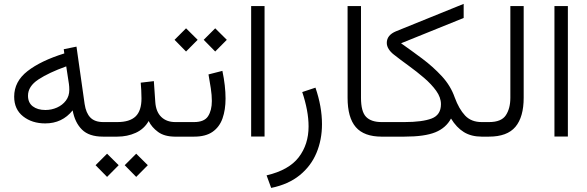

<svg xmlns="http://www.w3.org/2000/svg" viewBox="-20 -696 2991 978"><path d="M504.4 0Q433.6 0 397.5 -35.9Q361.3 -71.8 350.1 -133.8Q296.9 -67.4 210.4 -67.4Q143.1 -67.4 97.7 -103.3Q52.2 -139.2 52.2 -203.6Q52.2 -280.8 120.1 -333.7Q188 -386.7 307.6 -423.8L304.7 -445.3L369.6 -458.5L411.1 -166Q418 -120.1 440.4 -97.2Q462.9 -74.2 505.9 -74.2H524.9V0ZM333 -238.3Q333 -254.4 331.1 -268.1L317.4 -357.9Q229 -326.2 175.8 -291.3Q122.6 -256.3 122.6 -208.5Q122.6 -172.9 147 -154.3Q171.4 -135.7 211.4 -135.7Q242.7 -135.7 270.5 -148.2Q298.3 -160.6 315.7 -183.6Q333 -206.5 333 -238.3Z M504.4 -74.2H577.6Q640.6 -74.2 670.7 -103Q700.7 -131.8 700.7 -194.8Q700.7 -216.8 699.5 -236.6Q698.2 -256.3 696.8 -274.9L763.7 -282.7L771 -176.3Q774.4 -126.5 801.5 -100.3Q828.6 -74.2 873 -74.2H887.7V0H872.1Q817.9 0 785.4 -23.7Q752.9 -47.4 737.3 -79.6Q713.9 -38.6 671.1 -19.3Q628.4 0 577.6 0H504.4ZM673.8 86.9 732.9 145.5 673.8 205.1 615.2 145.5ZM525.4 86.9 584.5 145.5 525.4 205.1 466.8 145.5Z M1076.2 -551.8 1135.3 -493.2 1076.2 -433.6 1017.6 -493.2ZM927.7 -551.8 986.8 -493.2 927.7 -433.6 869.1 -493.2ZM868.2 -74.2H968.3Q1020.5 -74.2 1039.8 -104Q1059.1 -133.8 1059.1 -181.6Q1059.1 -211.4 1053.7 -246.8Q1048.3 -282.2 1042 -316.9L1112.8 -335Q1128.9 -258.8 1128.9 -193.8Q1128.9 -136.7 1113.5 -93Q1098.1 -49.3 1063 -24.7Q1027.8 0 969.2 0H868.2Z M1327.6 -665V-0.5H1259.3V-665Z M1361.3 261.2 1337.9 197.3Q1451.7 170.4 1501.7 105Q1551.8 39.6 1551.8 -51.8Q1551.8 -92.3 1543.5 -136.2Q1535.2 -180.2 1519.5 -227.1L1586.9 -249.5Q1620.1 -152.8 1620.1 -63.5Q1620.1 16.1 1592 83Q1564 149.9 1506.6 196.5Q1449.2 243.2 1361.3 261.2Z M1750.5 -665H1818.8V-198.2Q1818.8 -127.4 1844.7 -100.8Q1870.6 -74.2 1923.8 -74.2H1940.4V0H1923.8Q1834.5 0 1792.5 -48.3Q1750.5 -96.7 1750.5 -198.2Z M2022.9 -475.6Q2075.7 -438.5 2130.6 -397.5Q2185.5 -356.4 2230.5 -307.9Q2275.4 -259.3 2296.4 -199.2Q2317.9 -140.6 2349.1 -107.4Q2380.4 -74.2 2433.6 -74.2H2451.2V0H2433.6Q2380.4 0 2342.8 -23.2Q2305.2 -46.4 2277.3 -92.3Q2252 -44.4 2197.5 -22.2Q2143.1 0 2040 0H1920.9V-74.2H2039.6Q2130.9 -74.2 2178.5 -92.3Q2226.1 -110.4 2226.1 -165.5Q2226.1 -199.7 2201.9 -233.4Q2177.7 -267.1 2140.1 -299.3Q2102.5 -331.5 2061 -361.6Q2019.5 -391.6 1984.9 -418.9Q1969.7 -430.7 1960 -446Q1950.2 -461.4 1950.2 -477.5Q1950.2 -517.1 1997.1 -536.6L2341.8 -676.3V-604.5Z M2431.6 -74.2H2471.2Q2533.7 -74.2 2556.6 -108.9Q2579.6 -143.6 2579.6 -197.8V-665H2647.5V-198.2Q2647.5 -100.1 2605.5 -50Q2563.5 0 2470.7 0H2431.6Z M2872.6 -665V-0.5H2804.2V-665Z"/></svg>

Font: Vazirmatn FD Light
Style: Regular
Weight: 300
Designer: Saber Rastikerdar
Foundry: Saber Rastikerdar
Version: Version 33.003